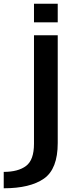

<svg xmlns="http://www.w3.org/2000/svg" viewBox="-97 -781 419 1031"><path d="M-77 230Q64.5 230 138.8 178.2Q213 126.5 213 -13V-591.5H85.5V-9Q85.5 78 43 110Q0.5 142 -77 142ZM85.5 -761V-661H213V-761Z"/></svg>

Font: Anybody SemiExpanded Medium
Style: Regular
Weight: 500
Width: 6
Version: Version 1.113;gftools[0.9.25]